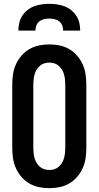

<svg xmlns="http://www.w3.org/2000/svg" viewBox="-20 -975 515 1003"><path d="M238 8Q210 8 183.5 2.5Q157 -3 133.5 -16.5Q110 -30 92 -51Q74 -72 63 -96.5Q52 -121 48 -148Q44 -175 44 -202V-533Q44 -560 48 -587Q52 -614 63 -638.5Q74 -663 92 -684Q110 -705 133.5 -718.5Q157 -732 183.5 -737.5Q210 -743 238 -743Q265 -743 291.5 -737.5Q318 -732 341.5 -718.5Q365 -705 383 -684Q401 -663 412 -638.5Q423 -614 427 -587Q431 -560 431 -533V-202Q431 -175 427 -148Q423 -121 412 -96.5Q401 -72 383 -51Q365 -30 341.5 -16.5Q318 -3 291.5 2.5Q265 8 238 8ZM238 -87Q251 -87 264 -91Q277 -95 287 -104Q297 -113 304 -124.5Q311 -136 314.5 -149Q318 -162 319.5 -175.5Q321 -189 321 -202V-533Q321 -546 319.5 -559.5Q318 -573 314.5 -586Q311 -599 304 -610.5Q297 -622 287 -631Q277 -640 264 -644Q251 -648 238 -648Q224 -648 211 -644Q198 -640 188 -631Q178 -622 171 -610.5Q164 -599 160.5 -586Q157 -573 155.5 -559.5Q154 -546 154 -533V-202Q154 -189 155.5 -175.5Q157 -162 160.5 -149Q164 -136 171 -124.5Q178 -113 188 -104Q198 -95 211 -91Q224 -87 238 -87ZM76 -815Q76 -835 80.5 -855Q85 -875 96 -892Q107 -909 123 -922Q139 -935 158 -942Q177 -949 197 -952Q217 -955 237 -955Q258 -955 278 -952Q298 -949 317 -942Q336 -935 352 -922Q368 -909 379 -892Q390 -875 394.5 -855Q399 -835 399 -815H310Q310 -829 305 -842Q300 -855 289 -863.5Q278 -872 264.5 -875Q251 -878 238 -878Q224 -878 210.5 -875Q197 -872 186 -863.5Q175 -855 170 -842Q165 -829 165 -815Z"/></svg>

Font: Iosevka QP
Style: Bold
Weight: 700
Designer: Belleve Invis
Foundry: Belleve Invis
Version: Version 20.0.0; ttfautohint (v1.8.4)